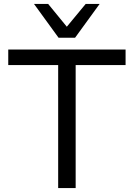

<svg xmlns="http://www.w3.org/2000/svg" viewBox="-20 -957 680 977"><path d="M276 0V-626H22V-705H619V-626H365V0ZM278 -765 153 -937H225L320 -821L416 -937H487L362 -765Z"/></svg>

Font: Nunito Sans 8pt
Style: Regular
Weight: 400
Version: Version 3.101;gftools[0.9.27]